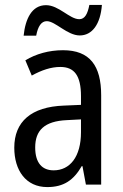

<svg xmlns="http://www.w3.org/2000/svg" viewBox="-20 -750 500 780"><path d="M76 -605H127C134 -643 148 -664 170 -664C205 -664 253 -606 304 -606C354 -606 388 -651 394 -730H343C336 -694 325 -672 302 -672C263 -672 219 -729 167 -729C109 -729 83 -673 76 -605ZM236 -546C179 -546 126 -531 83 -505L109 -443C149 -465 187 -478 225 -478C282 -478 309 -443 309 -359V-324L239 -321C107 -316 38 -256 38 -150C38 -58 85 10 172 10C239 10 279 -18 312 -75H315L329 0H391V-363C391 -483 345 -546 236 -546ZM252 -262 309 -265V-213C309 -113 264 -58 198 -58C152 -58 123 -87 123 -151C123 -220 160 -258 252 -262Z"/></svg>

Font: Noto Sans Lao UI Cond
Style: Regular
Weight: 400
Width: 3
Designer: Monotype Design Team
Foundry: Monotype Imaging Inc.
Version: Version 2.000